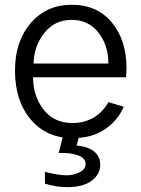

<svg xmlns="http://www.w3.org/2000/svg" viewBox="-20 -563 593 807"><path d="M43 0ZM43 -266.6Q43 -389.6 109.4 -466.3Q175.8 -543 281.2 -543Q388.7 -543 450.2 -468.3Q511.7 -393.6 511.7 -277.3Q511.7 -263.7 509.8 -238.3H119.1Q119.1 -159.2 163.1 -102.5Q207 -45.9 285.2 -45.9Q335.9 -45.9 375 -69.8Q414.1 -93.8 435.5 -133.8L500 -114.3Q475.6 -56.6 420.9 -19.5Q366.2 17.6 285.2 17.6Q175.8 17.6 109.4 -60.5Q43 -138.7 43 -266.6ZM121.1 -295.9H435.5Q435.5 -373 393.6 -426.3Q351.6 -479.5 281.2 -479.5Q210 -479.5 166.5 -424.8Q123 -370.1 121.1 -295.9ZM168.9 159.2Q223.6 173.8 260.7 173.8Q289.1 173.8 314.5 161.1Q339.8 148.4 339.8 126Q339.8 101.6 308.1 89.8Q276.4 78.1 226.6 80.1L249 -7.8H317.4L301.8 48.8Q349.6 52.7 375.5 73.7Q401.4 94.7 401.4 129.9Q401.4 168.9 365.7 196.3Q330.1 223.6 262.7 223.6Q216.8 223.6 168.9 209Z"/></svg>

Font: Batunionen A1
Style: Regular
Weight: 400
Designer: HanYang I&C Co.,Ltd.
Foundry: HanYang I&C Co.,Ltd.
Version: Version 2.50; ttfautohint (v1.6)